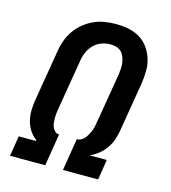

<svg xmlns="http://www.w3.org/2000/svg" viewBox="-110 -832 821 922"><g transform="rotate(15 300.0 -371.5)"><path d="M25 0 41 -101H126L127 -106Q107 -120 93 -142Q79 -164 73 -189.5Q67 -215 68 -242.5Q69 -270 74 -297L115 -543Q119 -570 128.5 -597Q138 -624 154.5 -648Q171 -672 194 -691Q217 -710 243.5 -722Q270 -734 298 -738.5Q326 -743 353 -743Q385 -743 416 -737Q447 -731 472.5 -715.5Q498 -700 515.5 -675.5Q533 -651 542 -622Q551 -593 550.5 -561Q550 -529 545 -497L504 -251Q500 -228 492 -205.5Q484 -183 470 -163Q456 -143 436 -127Q416 -111 394 -101H479L463 0H288L314 -160H316Q327 -160 337.5 -166.5Q348 -173 355 -182.5Q362 -192 367.5 -202.5Q373 -213 377 -224Q381 -235 383 -246Q385 -257 387 -268L428 -513Q430 -528 431 -543.5Q432 -559 429.5 -573.5Q427 -588 421.5 -601.5Q416 -615 406 -624.5Q396 -634 381.5 -638Q367 -642 352 -642Q330 -642 307.5 -633.5Q285 -625 269 -608Q253 -591 244 -569.5Q235 -548 232 -526L191 -281Q189 -269 187.5 -256.5Q186 -244 186 -232Q186 -220 187 -208.5Q188 -197 192.5 -186.5Q197 -176 205 -168Q213 -160 225 -160H226L200 0Z"/></g></svg>

Font: Iosevka Aile
Style: Bold Italic
Weight: 700
Italic angle: -9°
Designer: Belleve Invis
Foundry: Belleve Invis
Version: Version 28.0.1; ttfautohint (v1.8.4)